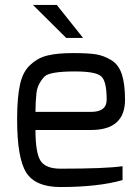

<svg xmlns="http://www.w3.org/2000/svg" viewBox="-20 -749 565 774"><path d="M113 -729H209L315 -596H247ZM49 -268Q49 -356 61 -410Q73 -463 105 -490Q136 -518 175 -526Q213 -535 275 -535Q336 -535 367 -530Q398 -525 428 -507Q458 -489 471 -450Q484 -411 484 -347Q484 -225 347 -225H123Q123 -132 144 -100Q165 -69 224 -69Q406 -69 474 -79V-23Q375 5 224 5Q123 5 86 -53Q49 -111 49 -268ZM123 -298H347Q410 -298 410 -347Q410 -424 387 -442Q365 -461 282 -461Q179 -461 159 -440Q131 -410 127 -374Q123 -338 123 -298Z"/></svg>

Font: Mina
Style: Regular
Weight: 400
Version: Version 1.000